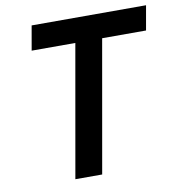

<svg xmlns="http://www.w3.org/2000/svg" viewBox="-79 -765 780 837"><g transform="rotate(-10 311.5 -346.5)"><path d="M187.5 0H306.2L409.2 -585H603.5L622.6 -693.4H116.2L97.2 -585H290.5Z"/></g></svg>

Font: Cascadia Mono SemiBold
Style: Italic
Weight: 600
Italic angle: -10°
Monospace: yes
Designer: Aaron Bell
Foundry: Saja Typeworks
Version: Version 2404.023